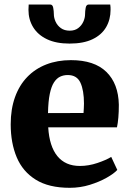

<svg xmlns="http://www.w3.org/2000/svg" viewBox="-20 -840 589 870"><path d="M296 11Q201 11 142 -25.8Q83 -62.5 55.8 -127.2Q28.5 -192 28.5 -276.5Q28.5 -345.5 48 -399.8Q67.5 -454 103.5 -491.2Q139.5 -528.5 189.8 -548Q240 -567.5 301.5 -567.5Q407.5 -567.5 462 -514.2Q516.5 -461 518.5 -365.5Q518.5 -331.5 516.2 -306.5Q514 -281.5 510 -263H198.5Q201 -220 211.5 -187.2Q222 -154.5 240 -132.5Q258 -110.5 283.5 -99.2Q309 -88 342 -88Q381.5 -88 421.5 -101.5Q461.5 -115 484 -129L511.5 -70Q496.5 -53.5 463.5 -34.8Q430.5 -16 387 -2.5Q343.5 11 296 11ZM197.5 -327.5 358.5 -328Q359 -339 359.8 -349.5Q360.5 -360 360.5 -370.5Q360.5 -430.5 344.5 -465.2Q328.5 -500 287 -500Q268 -500 252.2 -492.5Q236.5 -485 224.5 -466.5Q212.5 -448 205.5 -414.2Q198.5 -380.5 197.5 -327.5ZM207.5 -819.5Q218.5 -819.5 221.2 -804.5Q224 -789.5 224 -776Q224 -759 232 -741.5Q240 -724 256 -712.5Q272 -701 296 -701Q319 -701 334.2 -712.5Q349.5 -724 357.5 -741.5Q365.5 -759 365.5 -776Q365.5 -789.5 368.2 -804.5Q371 -819.5 382 -819.5H479.5Q480.5 -815.5 480.8 -807.5Q481 -799.5 481 -795.5Q481 -751.5 460.8 -716.8Q440.5 -682 399.2 -662.2Q358 -642.5 295 -642.5Q234.5 -642.5 193 -662.2Q151.5 -682 130.2 -716.8Q109 -751.5 109 -795.5Q109 -801.5 109.5 -807.5Q110 -813.5 110 -819.5Z"/></svg>

Font: Merriweather 24pt Black
Style: Regular
Weight: 900
Designer: Eben Sorkin
Foundry: Eben Sorkin
Version: Version 2.100